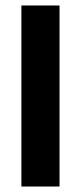

<svg xmlns="http://www.w3.org/2000/svg" viewBox="-20 -680 295 700"><path d="M58 0V-660H197V0Z"/></svg>

Font: Bricolage Grotesque 10pt Condensed Bricolage Grotesque 10pt Condensed Regular
Style: Bold
Weight: 700
Width: 3
Designer: Mathieu Triay
Foundry: Atelier Triay
Version: Version 1.000; ttfautohint (v1.8.4.7-5d5b);gftools[0.9.32]